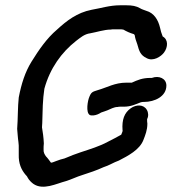

<svg xmlns="http://www.w3.org/2000/svg" viewBox="-20 -678 697 727"><path d="M514 -291H515C518 -292 521 -292 525 -292C566 -292 610 -313 610 -354C610 -381 582 -393 555 -383H550C519 -383 501 -375 479 -365H458C415 -365 386 -347 351 -337C330 -330 325 -331 316 -305C310 -286 304 -239 328 -241H334C344 -242 354 -246 363 -252C371 -255 379 -257 386 -260C399 -265 411 -273 426 -273C429 -274 432 -274 434 -274H448C476 -274 493 -283 514 -291ZM142 -279C143 -301 145 -322 148 -342C169 -419 213 -480 268 -523C284 -535 299 -549 322 -552C345 -556 375 -566 399 -566C403 -567 407 -567 413 -567H434C438 -567 442 -567 446 -566H447C459 -559 472 -553 486 -549C487 -549 487 -549 487 -548C489 -547 490 -546 490 -545C492 -532 495 -524 500 -510C507 -484 512 -469 535 -458C560 -444 590 -464 601 -479C616 -499 618 -528 596 -540L590 -557C588 -564 587 -569 586 -573C579 -603 563 -629 534 -637C526 -640 516 -643 510 -647C496 -655 481 -658 458 -658H435C395 -658 363 -647 327 -641C271 -630 232 -599 196 -566C157 -533 127 -489 99 -444C75 -405 61 -361 51 -309C47 -274 48 -228 45 -190C46 -182 46 -174 47 -166C48 -148 52 -134 51 -113V-93C50 -58 61 -35 77 -16C80 -13 83 -10 85 -5C90 4 98 12 106 18C143 44 194 17 229 8C249 2 271 -9 291 -15C319 -24 346 -33 372 -45C392 -51 410 -63 430 -70C465 -88 509 -111 523 -148C530 -166 538 -185 538 -210C537 -215 537 -221 537 -227C543 -238 542 -252 536 -262C524 -283 496 -283 475 -268C451 -251 441 -225 444 -185C446 -182 440 -172 439 -168C423 -159 406 -150 388 -141C357 -124 320 -113 284 -101L256 -91C243 -85 235 -83 224 -78L209 -74C204 -72 198 -70 192 -68C188 -67 179 -62 173 -62C167 -70 161 -79 154 -86C149 -93 144 -101 145 -113C145 -120 145 -127 146 -135C145 -158 142 -178 139 -196C139 -201 140 -207 140 -212C140 -225 142 -268 142 -279Z"/></svg>

Font: Dictator
Style: Ita
Weight: 500
Version: Version MIL.1277